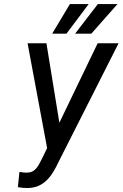

<svg xmlns="http://www.w3.org/2000/svg" viewBox="-20 -927 612 959"><path d="M241.7 -241.7 467.8 -710.9H572.3L272.5 -118.2Q260.3 -91.8 245.8 -68.1Q231.4 -44.4 213.1 -26.4Q194.8 -8.3 170.7 2Q146.5 12.2 114.3 12.2Q103 12.2 91.8 11Q80.6 9.8 69.3 7.8L77.1 -68.4Q86.4 -66.9 95.9 -65.7Q105.5 -64.5 114.7 -64.9Q137.2 -64.9 151.4 -76.9Q165.5 -88.9 175 -106.2Q184.6 -123.5 192.9 -141.1ZM211.9 -710.9 284.7 -263.7 289.6 -180.2 217.8 -174.3 117.7 -710.9ZM355 -758.8 468.8 -906.7H566.9L436 -758.8ZM240.7 -758.8 329.1 -906.7H422.9L312 -758.8Z"/></svg>

Font: Roboto Condensed
Style: Italic
Weight: 400
Italic angle: -12°
Designer: Christian Robertson
Foundry: Google
Version: Version 3.0